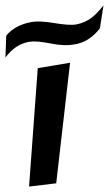

<svg xmlns="http://www.w3.org/2000/svg" viewBox="-144 -653 410 707"><path d="M63 22 114 -422 -5 -402 -37 34ZM137 -563C120 -560 92 -562 56 -568C19 -574 -10 -576 -32 -571C-69 -564 -99 -548 -121 -522L-124 -441C-101 -473 -71 -493 -37 -499C-19 -502 6 -500 42 -493C76 -486 105 -485 128 -489C167 -495 198 -515 224 -549L237 -633C209 -599 186 -573 137 -563Z"/></svg>

Font: Gamestation Warped
Style: Italic
Weight: 400
Designer: Jonas Hecksher
Foundry: Jonas Hecksher, Playtypeª, e-types AS
Version: Version 1.003